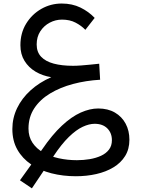

<svg xmlns="http://www.w3.org/2000/svg" viewBox="-20 -616 787 1066"><path d="M401.4 362.5Q461.2 362.5 514.8 350.3Q568.4 338.1 609.7 313.2Q651.1 288.3 674.8 250.1Q698.5 211.9 698.5 159.7Q698.5 109.9 677.6 70.7Q656.7 31.5 617.9 8.9Q579.1 -13.7 525.1 -13.7Q479 -13.7 428.1 9Q377.2 31.7 323.4 81.9Q269.5 132.1 213.6 214.1L90.8 385L157 429.7L275.9 252.7Q321.5 183.8 362.3 144.3Q403.1 104.7 439.1 88Q475.1 71.3 505.4 71.3Q550.3 71.3 575.8 96.8Q601.3 122.3 601.3 162.4Q601.3 193.4 585 214.7Q568.6 236.1 540.8 248.9Q512.9 261.7 478.3 267.6Q443.6 273.4 407 273.4Q355.2 273.4 307 262.9Q258.8 252.4 220.7 231.1Q182.6 209.7 160.4 176.5Q138.2 143.3 138.2 97.9Q138.2 33.9 170.3 -14.8Q202.4 -63.5 258.1 -97Q313.7 -130.6 385.3 -149.7Q456.8 -168.7 535.9 -173.3L530.8 -262.2Q507.3 -259.8 481.4 -257.1Q455.6 -254.4 430.7 -252.6Q405.8 -250.7 385.5 -250.7Q323.7 -250.7 278.3 -262.8Q232.9 -274.9 208.3 -301Q183.6 -327.1 183.6 -369.1Q183.6 -411.6 203.9 -442.5Q224.1 -473.4 256.2 -490.2Q288.3 -507.1 324.2 -507.1Q367.7 -507.1 399.8 -490.2Q431.9 -473.4 453.9 -450.4L505.6 -516.6Q472.9 -551.3 426.9 -573.9Q380.9 -596.4 322.5 -596.4Q261.7 -596.4 209.5 -566.7Q157.2 -536.9 125.2 -484.7Q93.3 -432.6 93.3 -365Q93.3 -314.9 116.1 -278Q138.9 -241 177.7 -218Q216.6 -195.1 264.6 -187.5Q197.8 -158.2 149.4 -114.1Q101.1 -70.1 74.8 -15.4Q48.6 39.3 48.6 100.3Q48.6 165.8 76.4 214.8Q104.2 263.9 153.1 296.9Q201.9 329.8 265.7 346.2Q329.6 362.5 401.4 362.5Z"/></svg>

Font: Estedad-FD-VF Thin
Style: Regular
Weight: 100
Designer: Amin Abedi
Version: Version 5.0